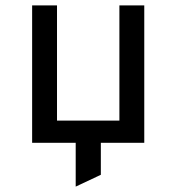

<svg xmlns="http://www.w3.org/2000/svg" viewBox="-20 -531 656 714"><path d="M99.5 0V-511H192V-82.5H424V-511H516.5V0ZM261.5 163V-67.5H355V119Z"/></svg>

Font: Overpass Mono Medium
Style: Regular
Weight: 500
Monospace: yes
Designer: Delve Withrington, Dave Bailey
Foundry: Delve Fonts LLC
Version: Version 4.000